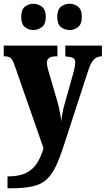

<svg xmlns="http://www.w3.org/2000/svg" viewBox="-23 -779 563 1023"><path d="M17 161Q80 161 117 142Q154 123 175 89Q196 55 209 11L54 -433Q44 -463 32.5 -471Q21 -479 2 -479H-3V-536H283V-479H279Q250 -479 238.5 -470Q227 -461 227 -446Q227 -435 229.5 -423Q232 -411 236 -398L282 -241Q291 -208 296.5 -179.5Q302 -151 303 -132Q308 -175 316 -206L368 -391Q371 -400 374.5 -417.5Q378 -435 378 -446Q378 -464 366.5 -470Q355 -476 330 -478L325 -479V-536H520V-479H517Q493 -478 477 -461.5Q461 -445 449 -409L317 -4Q295 64 274 108Q253 152 225 177.5Q197 203 152 213.5Q107 224 37 224H17ZM349 -619Q322 -619 302 -634.5Q282 -650 282 -689Q282 -728 302 -743.5Q322 -759 349 -759Q372 -759 392.5 -743.5Q413 -728 413 -689Q413 -650 392.5 -634.5Q372 -619 349 -619ZM154 -619Q130 -619 110 -634.5Q90 -650 90 -689Q90 -728 110 -743.5Q130 -759 154 -759Q179 -759 200 -743.5Q221 -728 221 -689Q221 -650 200 -634.5Q179 -619 154 -619Z"/></svg>

Font: Noto Serif Condensed Black
Style: Regular
Weight: 900
Width: 3
Designer: Monotype Design Team
Foundry: Monotype Imaging Inc.
Version: Version 2.015; ttfautohint (v1.8.4.7-5d5b)